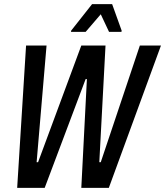

<svg xmlns="http://www.w3.org/2000/svg" viewBox="-20 -908 798 928"><path d="M63 0 106 -688H205L157 -124H164L373 -688H490L460 -124H467L656 -688H758L506 0H373L400 -526H394L196 0ZM323 -754 324 -760 425 -888H522L568 -760L567 -754H507L467 -839L394 -754Z"/></svg>

Font: Saira Condensed Medium
Style: Italic
Weight: 500
Width: 3
Italic angle: -12°
Designer: Hector Gatti with collaboration of the Omnibus-Type team
Foundry: Omnibus-Type
Version: Version 1.101